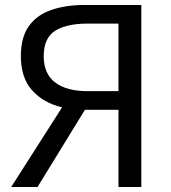

<svg xmlns="http://www.w3.org/2000/svg" viewBox="-20 -753 689 773"><path d="M457 -386V-658H333Q248 -658 202 -629Q156 -600 156 -527Q156 -456 202 -421Q248 -386 333 -386ZM320 -733H549V0H457V-311H322L131 0H25L230 -321Q156 -338 110 -388.5Q64 -439 64 -527Q64 -604 97 -649Q130 -694 188 -713.5Q246 -733 320 -733Z"/></svg>

Font: Noto Sans CJK KR Regular (TTF)
Style: Regular
Weight: 400
Designer: Ryoko NISHIZUKA 西塚涼子 (kana & ideographs); Paul D. Hunt (Latin, Greek & Cyrillic); Wenlong ZHANG 张文龙 (bopomofo); Sandoll 
Foundry: Adobe Systems Incorporated
Version: Version 1.004;PS 1.004;hotconv 1.0.82;makeotf.lib2.5.63406